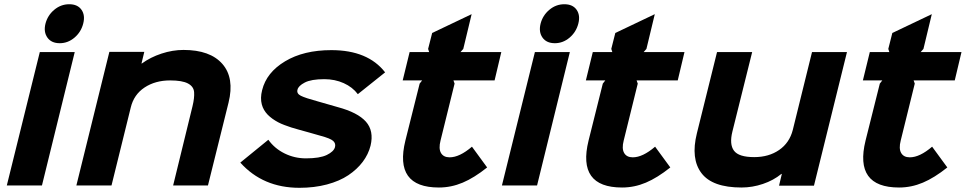

<svg xmlns="http://www.w3.org/2000/svg" viewBox="-20 -876 4562 907"><path d="M333 -629.9 178.2 0H12.2L168 -629.9ZM262.2 -671.9Q222.7 -671.9 203.9 -698.5Q185.1 -725.1 194.8 -764.2Q205.1 -803.7 236.3 -829.8Q267.6 -856 307.1 -856Q346.7 -856 365 -829.8Q383.3 -803.7 373 -764.2Q362.8 -724.6 331.8 -698.2Q300.8 -671.9 262.2 -671.9Z M1059.6 -391.1 962.4 0H797.9L889.6 -375Q898.9 -413.6 897 -440.4Q895 -467.3 867.9 -481.7Q840.8 -496.1 783.7 -496.1Q713.4 -496.1 662.8 -462.6Q612.3 -429.2 597.7 -368.2L506.8 0H340.8L496.6 -630.9H661.6L648.4 -576.2H650.4Q690.4 -605.5 742.9 -622.8Q795.4 -640.1 846.7 -640.1Q972.7 -640.1 1030.5 -574Q1088.4 -507.8 1059.6 -391.1Z M1730.5 -188Q1720.2 -147 1693.6 -111.6Q1667 -76.2 1625.5 -48.3Q1584 -20.5 1524.4 -4.6Q1464.8 11.2 1394.5 11.2Q1222.2 11.2 1115.2 -107.9L1247.6 -215.8Q1277.3 -174.3 1324.5 -151.1Q1371.6 -127.9 1425.3 -127.9Q1490.7 -127.9 1523.9 -144Q1557.1 -160.2 1562.5 -181.2Q1566.9 -198.2 1554 -210.2Q1541 -222.2 1493.2 -234.9Q1487.8 -236.3 1442.1 -249.5Q1396.5 -262.7 1389.2 -264.2Q1371.1 -269 1356 -273.9Q1340.8 -278.8 1324 -285.2Q1307.1 -291.5 1293.7 -298.6Q1280.3 -305.7 1267.3 -314.9Q1254.4 -324.2 1244.6 -334.2Q1234.9 -344.2 1227.5 -356.7Q1220.2 -369.1 1216.6 -383.3Q1212.9 -397.5 1213.1 -414.3Q1213.4 -431.2 1218.3 -450.2Q1238.8 -533.7 1326.7 -586.4Q1414.6 -639.2 1545.4 -639.2Q1717.8 -639.2 1799.3 -534.2L1670.4 -431.2Q1645.5 -464.4 1603.8 -483.2Q1562 -502 1512.2 -502Q1450.2 -502 1419.7 -486.1Q1389.2 -470.2 1385.3 -452.1Q1380.4 -434.1 1401.1 -423.6Q1421.9 -413.1 1481.4 -397Q1493.7 -394 1575.2 -370.1Q1669.9 -344.7 1708.5 -301.3Q1747.1 -257.8 1730.5 -188Z M2209.5 -183.1 2281.2 -85Q2220.2 -36.1 2165.8 -13.2Q2111.3 9.8 2053.2 9.8Q1840.3 9.8 1895 -211.9L1962.4 -481L1974.1 -496.1H1882.3L1915 -629.9H2007.3L2002.4 -645L2021.5 -720.2L2208 -809.1L2168.5 -645L2155.3 -629.9H2348.1L2316.4 -496.1H2122.1L2127.4 -481L2061 -211.9Q2051.3 -173.8 2063.2 -153.3Q2075.2 -132.8 2104 -132.8Q2150.9 -132.8 2209.5 -183.1Z M2671.9 -629.9 2517.1 0H2351.1L2506.8 -629.9ZM2601.1 -671.9Q2561.5 -671.9 2542.7 -698.5Q2523.9 -725.1 2533.7 -764.2Q2543.9 -803.7 2575.2 -829.8Q2606.4 -856 2646 -856Q2685.5 -856 2703.9 -829.8Q2722.2 -803.7 2711.9 -764.2Q2701.7 -724.6 2670.7 -698.2Q2639.6 -671.9 2601.1 -671.9Z M3074.7 -183.1 3146.5 -85Q3085.4 -36.1 3031 -13.2Q2976.6 9.8 2918.5 9.8Q2705.6 9.8 2760.3 -211.9L2827.6 -481L2839.4 -496.1H2747.6L2780.3 -629.9H2872.6L2867.7 -645L2886.7 -720.2L3073.2 -809.1L3033.7 -645L3020.5 -629.9H3213.4L3181.6 -496.1H2987.3L2992.7 -481L2926.3 -211.9Q2916.5 -173.8 2928.5 -153.3Q2940.4 -132.8 2969.2 -132.8Q3016.1 -132.8 3074.7 -183.1Z M3981 -629.9 3825.2 1H3660.2L3673.3 -54.2H3670.9Q3633.8 -23.9 3584 -7.1Q3534.2 9.8 3482.9 9.8Q3345.2 9.8 3293.7 -58.1Q3242.2 -126 3272 -246.1L3367.2 -629.9H3533.2L3439.9 -254.9Q3424.8 -194.3 3447.3 -164.1Q3469.7 -133.8 3543 -133.8Q3611.8 -133.8 3660.6 -167.5Q3709.5 -201.2 3725.1 -262.2L3815.9 -629.9Z M4383.3 -183.1 4455.1 -85Q4394 -36.1 4339.6 -13.2Q4285.2 9.8 4227.1 9.8Q4014.2 9.8 4068.8 -211.9L4136.2 -481L4147.9 -496.1H4056.2L4088.9 -629.9H4181.2L4176.3 -645L4195.3 -720.2L4381.8 -809.1L4342.3 -645L4329.1 -629.9H4522L4490.2 -496.1H4295.9L4301.3 -481L4234.9 -211.9Q4225.1 -173.8 4237.1 -153.3Q4249 -132.8 4277.8 -132.8Q4324.7 -132.8 4383.3 -183.1Z"/></svg>

Font: Sinkin Sans 700 Bold Italic
Style: Bold Italic
Weight: 700
Italic angle: -112°
Designer: Keith Bates
Foundry: K-Type
Version: Sinkin Sans (version 1.0)  by Keith Bates   •   © 2014   www